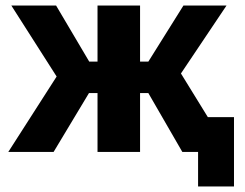

<svg xmlns="http://www.w3.org/2000/svg" viewBox="-20 -550 887 695"><path d="M174 0 302 -213H333V0H487V-213H517L640 0H810L635 -284L800 -530H644L517 -327H487V-530H333V-327H303L183 -530H21L185 -273L10 0ZM827 125V-126H697V125Z"/></svg>

Font: Golos Text VF
Style: Regular
Weight: 400
Designer: A.Korolkova, Vitaly Kuzmin
Foundry: ParaType Ltd
Version: Version 2.003